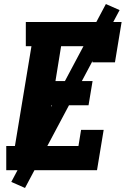

<svg xmlns="http://www.w3.org/2000/svg" viewBox="-20 -844 640 952"><path d="M11 0V-120H54L136 -615H108V-735H583L550 -535H438L451 -615H283L255 -442H439L419 -322H235L201 -120H369L382 -200H494L461 0ZM104 88 36 58 505 -824 573 -794Z"/></svg>

Font: Iosevka Curly Slab HvExObl
Style: Regular
Weight: 900
Width: 7
Italic angle: -9°
Monospace: yes
Designer: Belleve Invis
Foundry: Belleve Invis
Version: Version 11.1.0; ttfautohint (v1.8.3)